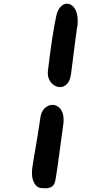

<svg xmlns="http://www.w3.org/2000/svg" viewBox="-20 -925 540 1024"><path d="M280.8 -843.8Q288.1 -873.5 303.7 -889.4Q319.3 -905.3 337.4 -905.3Q360.8 -905.3 377.7 -880.9Q394.5 -856.4 394.5 -814.5Q394.5 -797.4 393.6 -792Q389.2 -773.9 358.9 -531.2Q354.5 -495.6 338.1 -478Q321.8 -460.4 300.3 -460.4Q274.9 -460.4 254.9 -481.9Q234.9 -503.4 234.9 -535.6Q234.9 -545.9 235.8 -549.3Q259.3 -746.1 280.8 -843.8ZM195.3 -296.9Q199.7 -329.6 218.3 -347.7Q236.8 -365.7 260.3 -365.7Q284.2 -365.7 301.8 -344.7Q319.3 -323.7 319.3 -285.6Q319.3 -272.9 317.4 -260.7Q308.6 -199.7 297.1 -111.3Q285.6 -22.9 276.4 31.2Q272 59.6 258.1 69.3Q244.1 79.1 224.1 79.1Q220.2 79.1 212.9 78.6Q205.6 78.1 202.6 78.1Q179.7 78.1 165 55.2Q150.4 32.2 150.4 -0.5Q150.4 -18.6 152.8 -33.7Q157.2 -65.9 169.2 -133.5Q181.2 -201.2 195.3 -296.9Z"/></svg>

Font: iCiel Pacifico
Style: Regular
Weight: 400
Designer: Vernon Adams
Foundry: Vernon Adams
Version: Version 1.00 September 26, 2014, initial release